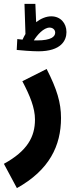

<svg xmlns="http://www.w3.org/2000/svg" viewBox="-61 -738 412 988"><path d="M136 -474C255 -474 281 -531 281 -573C281 -619 250 -654 203 -654C177 -654 150 -643 125 -624L121 -718H65L70 -563C65 -554 59 -544 55 -534C45 -535 35 -536 28 -537L25 -481C44 -479 102 -474 136 -474ZM194 -596C211 -596 223 -585 223 -570C223 -550 203 -530 130 -530C124 -530 119 -530 113 -530C130 -558 164 -596 194 -596ZM26 230C193 137 253 12 253 -131C253 -210 232 -279 179 -383L54 -320C93 -246 119 -183 119 -123C119 -33 79 39 -41 105Z"/></svg>

Font: Noto Sans Arabic UI XCn
Style: Bold
Weight: 700
Width: 2
Designer: Monotype Design Team, Nadine Chahine and Nizar Qandah
Foundry: Monotype Imaging Inc.
Version: Version 2.010